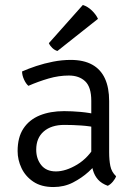

<svg xmlns="http://www.w3.org/2000/svg" viewBox="-20 -742 544 774"><path d="M51 -133Q51 -188.5 74.5 -224Q98 -259.5 140.2 -276.8Q182.5 -294 238.5 -294Q269.5 -294 305.5 -290.8Q341.5 -287.5 373.5 -279.5V-226.5Q344 -233.5 308.5 -236Q273 -238.5 239.5 -238.5Q187 -238.5 156.5 -212.2Q126 -186 126 -138.5Q126 -102 146.2 -76.5Q166.5 -51 205.5 -51Q245 -51 291 -78.5Q337 -106 368.5 -162L381 -94.5Q364 -74 336.8 -49.2Q309.5 -24.5 274 -6.2Q238.5 12 195.5 12Q146.5 12 114.5 -9.5Q82.5 -31 66.8 -64.2Q51 -97.5 51 -133ZM448 -31.5Q444.5 -21 435 -9.8Q425.5 1.5 414.5 7Q389.5 -2 375.2 -18Q361 -34 354.8 -55.8Q348.5 -77.5 348 -103.5V-335.5Q348 -391 323.5 -414.2Q299 -437.5 257.5 -437.5Q217 -437.5 175.8 -425.5Q134.5 -413.5 94.5 -396Q84.5 -404.5 76.8 -421.5Q69 -438.5 69 -454Q94 -465 126.2 -475.8Q158.5 -486.5 194.2 -493.5Q230 -500.5 265 -500.5Q317 -500.5 351.5 -481.5Q386 -462.5 403 -425.5Q420 -388.5 420 -334.5V-128.5Q420 -97 424.8 -73Q429.5 -49 448 -31.5ZM314 -722Q334 -715.5 350.5 -699.5Q367 -683.5 375 -666L211.5 -536.5Q200.5 -539.5 191 -548.5Q181.5 -557.5 177 -568Z"/></svg>

Font: Signika Light
Style: Regular
Weight: 300
Designer: Anna Giedry
Foundry: Anna Giedry
Version: Version 2.000